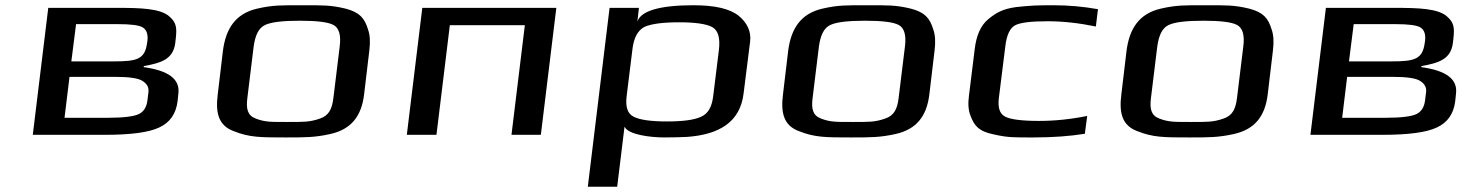

<svg xmlns="http://www.w3.org/2000/svg" viewBox="-20 -514 5627 732"><path d="M648 -349 650 -366C655 -410 652 -428 626 -451C592 -482 514 -484 429 -484H164L105 0H379C478 0 547 -9 587 -28C628 -47 651 -80 657 -128L660 -157C667 -212 623 -245 528 -258V-262C596 -274 640 -289 648 -349ZM414 -280H252L270 -422H428C479 -422 511 -418 525 -409C539 -400 545 -383 542 -358L541 -352C533 -288 503 -280 414 -280ZM542 -131C539 -106 528 -88 509 -79C490 -70 451 -65 393 -65H226L245 -221H418C472 -221 508 -216 524 -205C541 -194 548 -180 546 -163Z M1388 -321C1392 -353 1391 -380 1383 -402C1370 -445 1351 -467 1298 -481C1240 -495 1210 -494 1131 -494C1052 -494 1021 -495 960 -481C878 -462 841 -405 830 -321L810 -153C801 -82 814 -35 871 -14C931 10 973 10 1069 10C1145 10 1180 10 1239 -3C1320 -21 1358 -72 1368 -153ZM1251 -140C1246 -100 1235 -74 1200 -62C1160 -48 1135 -49 1076 -49C1016 -49 991 -48 955 -62C923 -74 918 -100 923 -140L947 -336C953 -381 967 -408 991 -419C1015 -430 1059 -435 1123 -435C1187 -435 1230 -430 1251 -419C1272 -408 1281 -381 1275 -336Z M2042 0 2101 -484H1590L1531 0H1644L1695 -418H1981L1930 0Z M2514 10C2547 10 2575 9 2599 8C2723 -1 2802 -49 2815 -158L2840 -357C2844 -394 2829 -427 2796 -454C2762 -481 2705 -494 2624 -494C2496 -494 2424 -473 2410 -432L2416 -484H2304L2221 198H2333L2361 -31C2375 -1 2456 10 2514 10ZM2699 -147C2694 -106 2679 -80 2653 -69C2628 -57 2585 -51 2523 -51C2461 -51 2419 -57 2396 -69C2373 -80 2364 -106 2369 -147L2391 -325C2396 -370 2412 -398 2436 -411C2462 -423 2506 -429 2569 -429C2630 -429 2672 -423 2695 -411C2718 -398 2726 -370 2721 -325Z M3543 -321C3547 -353 3546 -380 3538 -402C3525 -445 3506 -467 3453 -481C3395 -495 3365 -494 3286 -494C3207 -494 3176 -495 3115 -481C3033 -462 2996 -405 2985 -321L2965 -153C2956 -82 2969 -35 3026 -14C3086 10 3128 10 3224 10C3300 10 3335 10 3394 -3C3475 -21 3513 -72 3523 -153ZM3406 -140C3401 -100 3390 -74 3355 -62C3315 -48 3290 -49 3231 -49C3171 -49 3146 -48 3110 -62C3078 -74 3073 -100 3078 -140L3102 -336C3108 -381 3122 -408 3146 -419C3170 -430 3214 -435 3278 -435C3342 -435 3385 -430 3406 -419C3427 -408 3436 -381 3430 -336Z M4116 -4 4125 -72C4061 -59 4000 -53 3941 -53C3874 -53 3830 -59 3811 -70C3791 -81 3784 -104 3788 -139L3813 -339C3818 -380 3830 -406 3849 -417C3869 -428 3910 -433 3974 -433C4033 -433 4094 -426 4158 -413L4166 -479C4110 -489 4053 -494 3996 -494C3932 -494 3909 -493 3854 -487C3803 -480 3779 -466 3749 -442C3717 -416 3702 -376 3696 -326L3674 -148C3670 -118 3672 -93 3680 -73C3695 -32 3714 -13 3767 -2C3823 11 3847 10 3921 10C3995 10 4060 5 4116 -4Z M4833 -321C4837 -353 4836 -380 4828 -402C4815 -445 4796 -467 4743 -481C4685 -495 4655 -494 4576 -494C4497 -494 4466 -495 4405 -481C4323 -462 4286 -405 4275 -321L4255 -153C4246 -82 4259 -35 4316 -14C4376 10 4418 10 4514 10C4590 10 4625 10 4684 -3C4765 -21 4803 -72 4813 -153ZM4696 -140C4691 -100 4680 -74 4645 -62C4605 -48 4580 -49 4521 -49C4461 -49 4436 -48 4400 -62C4368 -74 4363 -100 4368 -140L4392 -336C4398 -381 4412 -408 4436 -419C4460 -430 4504 -435 4568 -435C4632 -435 4675 -430 4696 -419C4717 -408 4726 -381 4720 -336Z M5519 -349 5521 -366C5526 -410 5523 -428 5497 -451C5463 -482 5385 -484 5300 -484H5035L4976 0H5250C5349 0 5418 -9 5458 -28C5499 -47 5522 -80 5528 -128L5531 -157C5538 -212 5494 -245 5399 -258V-262C5467 -274 5511 -289 5519 -349ZM5285 -280H5123L5141 -422H5299C5350 -422 5382 -418 5396 -409C5410 -400 5416 -383 5413 -358L5412 -352C5404 -288 5374 -280 5285 -280ZM5413 -131C5410 -106 5399 -88 5380 -79C5361 -70 5322 -65 5264 -65H5097L5116 -221H5289C5343 -221 5379 -216 5395 -205C5412 -194 5419 -180 5417 -163Z"/></svg>

Font: Gamestation Extended
Style: Italic
Weight: 400
Width: 7
Designer: Jonas Hecksher
Foundry: Jonas Hecksher, Playtypeª, e-types AS
Version: Version 1.003